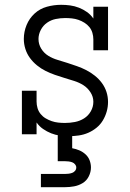

<svg xmlns="http://www.w3.org/2000/svg" viewBox="-20 -558 540 798"><path d="M267 8Q248 8 229 5.5Q210 3 192.5 -4Q175 -11 159 -22Q143 -33 132 -49V0H71V-181H132V-136Q132 -122 136 -108.5Q140 -95 149 -84Q158 -73 170 -66Q182 -59 195 -54.5Q208 -50 222 -48.5Q236 -47 250 -47Q250 -47 250 -47Q250 -47 250 -47Q271 -47 291.5 -51Q312 -55 329.5 -66Q347 -77 357.5 -95.5Q368 -114 368 -135Q368 -156 356 -174.5Q344 -193 326.5 -204Q309 -215 288.5 -221.5Q268 -228 248 -234Q228 -240 208 -247Q188 -254 169 -263.5Q150 -273 133.5 -286.5Q117 -300 104.5 -317Q92 -334 85.5 -354.5Q79 -375 79 -396Q79 -426 90.5 -454Q102 -482 124 -502Q146 -522 175 -530Q204 -538 234 -538Q253 -538 271.5 -535.5Q290 -533 308 -526Q326 -519 341.5 -508Q357 -497 368 -481V-530H429V-349H368V-394Q368 -408 364 -421.5Q360 -435 351.5 -445.5Q343 -456 331 -463.5Q319 -471 306 -475.5Q293 -480 279 -481.5Q265 -483 251 -483Q231 -483 211.5 -479Q192 -475 175.5 -463.5Q159 -452 149.5 -433.5Q140 -415 140 -396Q140 -374 151.5 -355.5Q163 -337 181 -326Q199 -315 219.5 -309Q240 -303 260 -296.5Q280 -290 300 -283Q320 -276 338.5 -266.5Q357 -257 374 -243.5Q391 -230 403.5 -213Q416 -196 422.5 -176Q429 -156 429 -134Q429 -114 423.5 -94.5Q418 -75 407.5 -57.5Q397 -40 381 -27Q365 -14 346.5 -6Q328 2 307.5 5Q287 8 267 8ZM150 220V165H250Q258 165 265.5 164Q273 163 280 160.5Q287 158 292 152Q297 146 297 138Q297 131 292 125Q287 119 280 116.5Q273 114 265.5 113Q258 112 250 112H220V0H280V58Q296 61 310 67Q324 73 335.5 83.5Q347 94 352.5 108.5Q358 123 358 138Q358 157 349 175Q340 193 323.5 203Q307 213 288 216.5Q269 220 250 220Z"/></svg>

Font: Iosevka Slab Light
Style: Regular
Weight: 300
Monospace: yes
Designer: Belleve Invis
Foundry: Belleve Invis
Version: Version 11.1.0; ttfautohint (v1.8.3)